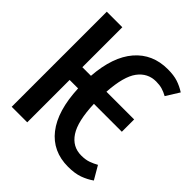

<svg xmlns="http://www.w3.org/2000/svg" viewBox="-198 -860 1012 1012"><g transform="rotate(45 307.5 -354.0)"><path d="M614.9 -31.3Q586.7 -11.3 552.1 1.3Q517.4 13.8 467.7 13.8Q352.3 13.8 286.2 -70.5Q220 -154.9 212.8 -315.9H149.7V0H33.8V-708.7H149.7V-410.8H213.8Q225.1 -562.6 293.8 -642.3Q362.6 -722.1 475.9 -722.1Q520.5 -722.1 551 -712.1Q581.5 -702.1 610.3 -683.6L564.1 -609.7Q543.1 -621.5 523.1 -627.2Q503.1 -632.8 477.9 -632.8Q415.4 -632.8 376.9 -581.3Q338.5 -529.7 330.8 -409.2H537.4V-317.4H329.2Q333.8 -191.3 371.3 -134.4Q408.7 -77.4 474.4 -77.4Q506.7 -77.4 529.2 -85.6Q551.8 -93.8 571.8 -105.1Z"/></g></svg>

Font: Fira Code Medium
Style: Regular
Weight: 500
Designer: Carrois Corporate, Edenspiekermann AG, Nikita Prokopov
Foundry: Carrois Corporate, Edenspiekermann AG, Nikita Prokopov
Version: Version 6.002